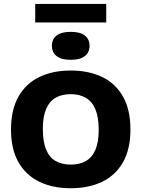

<svg xmlns="http://www.w3.org/2000/svg" viewBox="-20 -968 733 995"><path d="M346.5 7.5Q253 7.5 183.5 -26.2Q114 -60 75.5 -127.8Q37 -195.5 37 -297Q37 -399 75.5 -467Q114 -535 183.5 -568.8Q253 -602.5 346.5 -602.5Q440 -602.5 509.8 -568.8Q579.5 -535 617.8 -466.8Q656 -398.5 656 -297Q656 -196 617.8 -128Q579.5 -60 509.8 -26.2Q440 7.5 346.5 7.5ZM346.5 -115Q392.5 -115 425 -133.5Q457.5 -152 474.5 -191.8Q491.5 -231.5 491.5 -294.5Q491.5 -361 474.2 -401.8Q457 -442.5 424.5 -461.2Q392 -480 346.5 -480Q301 -480 268.8 -461.8Q236.5 -443.5 219.2 -403.8Q202 -364 202 -300.5Q202 -233.5 219 -192.8Q236 -152 268.2 -133.5Q300.5 -115 346.5 -115ZM346.5 -658Q298 -658 273.5 -677.2Q249 -696.5 249 -730.5Q249 -765 273.5 -784Q298 -803 346.5 -803Q395 -803 419.5 -784Q444 -765 444 -730.5Q444 -696.5 419.5 -677.2Q395 -658 346.5 -658ZM162.5 -851.5V-947.5H530.5V-851.5Z"/></svg>

Font: Encode Sans SC
Style: Bold
Weight: 700
Version: Version 3.002